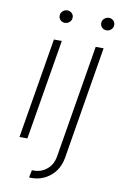

<svg xmlns="http://www.w3.org/2000/svg" viewBox="-99 -768 652 1027"><g transform="rotate(10 226.5 -254.0)"><path d="M46.5 0 137.4 -545.5H180.4L89.5 0ZM179.7 -643.5Q164.4 -643.5 154.3 -654.1Q144.2 -664.8 145.6 -679.7Q146.3 -692.5 157 -702.1Q167.6 -711.6 181.5 -711.6Q196.7 -711.6 206.9 -701.2Q217 -690.7 215.6 -675.8Q214.8 -662.6 204.2 -653.1Q193.5 -643.5 179.7 -643.5ZM364.3 -545.5H407.3L306.1 66.4Q295.5 129.6 251.1 167.1Q206.7 204.5 147 204.5Q144.2 204.5 141.2 204.4Q138.1 204.2 134.6 203.5L142.8 163.4H153.4Q193.5 163.4 224.4 137.8Q255.3 112.2 262.8 66.4ZM405.5 -642.8Q390.3 -642.8 380.1 -653.4Q370 -664.1 371.4 -679Q372.2 -691.8 382.8 -701.3Q393.5 -710.9 407.3 -710.9Q422.6 -710.9 432.7 -700.5Q442.8 -690 441.4 -675.1Q440.7 -661.9 430 -652.3Q419.4 -642.8 405.5 -642.8Z"/></g></svg>

Font: Inter UI Extra Light
Style: Italic
Weight: 200
Italic angle: -9.39999°
Designer: Rasmus Andersson
Foundry: rsms
Version: 3.2;8d6f07862